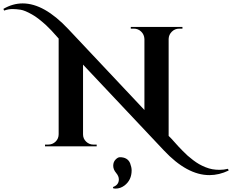

<svg xmlns="http://www.w3.org/2000/svg" viewBox="-234 -858 1361 1126"><path d="M1103 132 1107 142Q1051 169 994 169Q863 169 727 24L253 -479V-70Q253 -45 271 -27.5Q289 -10 314 -10H333V0H30V-10H48Q74 -10 92 -27.5Q110 -45 110 -71V-632Q61 -688 36 -710.5Q11 -733 -8.5 -748Q-28 -763 -46 -773Q-88 -797 -113.5 -801Q-139 -805 -161.5 -805Q-184 -805 -210 -796L-214 -806Q-159 -838 -101 -838Q25 -838 166 -688L613 -213V-629Q612 -655 594 -672.5Q576 -690 551 -690H533V-700H836V-690H817Q792 -690 774 -672.5Q756 -655 755 -630V-61L771 -45Q777 -39 789.5 -24.5Q802 -10 812 0.5Q822 11 837.5 27Q853 43 866.5 55Q880 67 898.5 81Q917 95 933.5 104.5Q950 114 971 122.5Q992 131 1011.5 134.5Q1031 138 1054.5 138Q1078 138 1103 132ZM428 239Q463 227 463 194Q463 175 446.5 155.5Q430 136 430 114Q430 92 443.5 78Q457 64 469 64Q514 64 529 99Q538 123 538 141Q538 198 496 230Q472 248 444 248Q437 248 431 247Z"/></svg>

Font: Cinzel Decorative
Style: Bold
Weight: 700
Version: Version 1.002;PS 001.002;hotconv 1.0.56;makeotf.lib2.0.21325